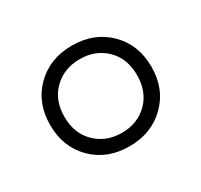

<svg xmlns="http://www.w3.org/2000/svg" viewBox="-78 -812 520 496"><g transform="rotate(-30 182.0 -564.0)"><path d="M182.5 -714Q248.5 -714 291 -672Q333.5 -630 333.5 -564Q333.5 -498 290.8 -456Q248 -414 182.5 -414Q116 -414 73.8 -456Q31.5 -498 31.5 -564Q31.5 -630 74 -672Q116.5 -714 182.5 -714ZM182.5 -454Q229.5 -454 260 -484.2Q290.5 -514.5 290.5 -564Q290.5 -613.5 260 -643.5Q229.5 -673.5 182.5 -673.5Q135.5 -673.5 104.8 -643.5Q74 -613.5 74 -564Q74 -514.5 104.8 -484.2Q135.5 -454 182.5 -454Z"/></g></svg>

Font: Newsreader 60pt
Style: Bold
Weight: 700
Designer: Hugues Gentile
Foundry: Production Type
Version: Version 1.003